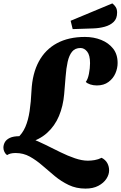

<svg xmlns="http://www.w3.org/2000/svg" viewBox="-64 -899 711 1128"><path d="M98 -59 38 -88Q68 -114 85 -153.5Q102 -193 110 -246.5Q118 -300 121 -366Q126 -467 164 -537.5Q202 -608 270.5 -645Q339 -682 435 -682Q487 -682 530.5 -664.5Q574 -647 600.5 -613.5Q627 -580 627 -529Q627 -498 614 -468Q601 -438 573.5 -417.5Q546 -397 505 -397Q484 -397 466 -403Q448 -409 440 -418Q452 -433 458.5 -465.5Q465 -498 465 -528Q465 -575 448 -596Q431 -617 409 -617Q377 -617 359.5 -595.5Q342 -574 333.5 -536Q325 -498 321.5 -449Q318 -400 313 -346Q307 -276 282.5 -217.5Q258 -159 212.5 -118Q167 -77 98 -59ZM438 209Q384 209 340 188Q296 167 258.5 136Q221 105 185 73.5Q149 42 111 21Q73 0 28 0Q11 0 -1 3Q-13 6 -22 12Q-32 6 -38 -6.5Q-44 -19 -44 -31Q-44 -48 -35.5 -63.5Q-27 -79 -6 -89Q15 -99 52 -99Q82 -99 120.5 -84.5Q159 -70 202.5 -48.5Q246 -27 290.5 -5Q335 17 376.5 31Q418 45 452 45Q471 45 492 41.5Q513 38 533 28Q556 40 566.5 59.5Q577 79 577 102Q577 127 561 151.5Q545 176 514 192.5Q483 209 438 209ZM363 -728 351 -777 596 -879Q609 -869 616.5 -856.5Q624 -844 624 -825Q624 -790 604 -770.5Q584 -751 551.5 -742Q519 -733 482 -732Z"/></svg>

Font: Sansita Swashed Light ExtraBold
Style: Regular
Weight: 800
Version: Version 1.003